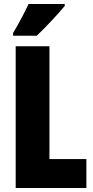

<svg xmlns="http://www.w3.org/2000/svg" viewBox="-20 -947 468 967"><path d="M306 -917V-927H124C103 -883 78 -834 46 -781V-767H165C215 -814 278 -883 306 -917ZM59 0H415V-146H229V-714H59Z"/></svg>

Font: Noto Sans Gujarati ExtraCondensed Black
Style: Regular
Weight: 900
Width: 2
Designer: Jelle Bosma - Monotype Design Team, Universal Thirst
Foundry: Monotype Imaging Inc.
Version: Version 2.106